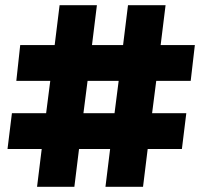

<svg xmlns="http://www.w3.org/2000/svg" viewBox="-20 -721 781 741"><path d="M583 -409 567 -284H699L682 -146H550L532 0H387L405 -146H285L267 0H123L141 -146H9L26 -284H158L174 -409H43L58 -547H191L210 -701H354L335 -547H455L474 -701H619L600 -547H732L716 -409ZM438 -409H318L302 -284H422Z"/></svg>

Font: Montserrat Extra Bold
Style: Regular
Weight: 800
Designer: Julieta Ulanovsky
Foundry: Julieta Ulanovsky
Version: Version 3.001;PS 003.001;hotconv 1.0.70;makeotf.lib2.5.58329